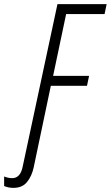

<svg xmlns="http://www.w3.org/2000/svg" viewBox="-125 -734 536 929"><path d="M38 76 121 -319H296L306 -367H132L195 -666H381L391 -714H153L-15 71Q-26 128 -66 128Q-85 128 -105 120V166Q-85 175 -60 175Q-17 175 6 146.5Q29 118 38 76Z"/></svg>

Font: Noto Sans Display Condensed Light
Style: Italic
Weight: 300
Width: 3
Designer: Monotype Design team
Foundry: Monotype Imaging Inc.
Version: 1.000